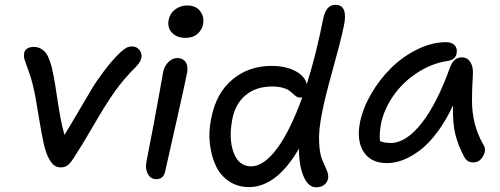

<svg xmlns="http://www.w3.org/2000/svg" viewBox="-20 -736 2111 810"><path d="M236.8 -29.8Q218.8 -29.8 206.5 -40Q194.3 -50.3 182.1 -75.2Q172.4 -96.2 164.1 -132.3Q155.8 -168.5 145 -234.9Q134.3 -301.3 130.9 -318.8Q119.6 -381.3 105.2 -423.3Q90.8 -465.3 85 -480.7Q79.1 -496.1 82 -512.2Q83.5 -523.4 94.2 -530.8Q105 -538.1 122.1 -538.1Q139.2 -538.1 152.1 -530.8Q165 -523.4 173.1 -513.2Q181.2 -502.9 188.2 -484.1Q195.3 -465.3 198.7 -450.7Q202.1 -436 207 -411.1Q211.9 -385.7 219.5 -334.7Q227.1 -283.7 234.6 -241.7Q242.2 -199.7 252 -167Q274.4 -203.1 309.6 -263.4Q344.7 -323.7 365.7 -358.6Q386.7 -393.6 419.9 -437.7Q453.1 -481.9 487.8 -515.1Q503.4 -529.3 513.7 -534.7Q523.9 -540 538.1 -540Q556.6 -540 568.4 -524.9Q580.1 -509.8 576.2 -492.2Q574.2 -477.5 556.2 -457Q501.5 -402.8 462.9 -347.9Q424.3 -293 374.8 -207.3Q325.2 -121.6 290 -67.9Q276.4 -46.9 264.6 -38.3Q252.9 -29.8 236.8 -29.8Z M762.7 -576.2Q726.1 -576.2 705.6 -597.9Q685.1 -619.6 691.4 -651.9Q696.3 -678.7 718.5 -695.8Q740.7 -712.9 769.5 -712.9Q807.1 -712.9 825 -688.2Q842.8 -663.6 836.4 -631.8Q832 -609.9 813 -593Q793.9 -576.2 762.7 -576.2ZM639.6 20Q615.7 20 603.8 -2Q591.8 -23.9 597.7 -53.2Q616.2 -146.5 628.9 -214.6Q641.6 -282.7 651.9 -340.6Q662.1 -398.4 668.5 -433.1Q673.8 -458 690.7 -474.6Q707.5 -491.2 728.5 -491.2Q751 -491.2 762.7 -474.9Q774.4 -458.5 769.5 -430.2Q761.2 -386.7 722.4 -215.3Q683.6 -43.9 677.7 -17.1Q671.4 20 639.6 20Z M1030.3 53.2Q983.4 53.2 947 29.3Q910.6 5.4 891.4 -34.9Q872.1 -75.2 865.5 -127.9Q858.9 -180.7 871.6 -238.8Q892.1 -343.8 960.9 -400.9Q1029.8 -458 1125.5 -458Q1184.6 -458 1225.3 -436.8Q1266.1 -415.5 1274.4 -380.9Q1314.5 -509.3 1344.2 -660.2Q1356.9 -715.8 1394.5 -715.8Q1450.2 -715.8 1430.2 -624Q1414.6 -551.8 1383.5 -441.2Q1352.5 -330.6 1339.4 -264.2Q1323.7 -188 1326.2 -137.5Q1328.6 -86.9 1338.9 -63Q1349.1 -39.1 1357.9 -19Q1366.7 1 1364.3 16.1Q1361.8 32.2 1348.6 43.2Q1335.4 54.2 1313.5 54.2Q1280.8 54.2 1261 8.8Q1241.2 -36.6 1241.2 -108.9Q1147 53.2 1030.3 53.2ZM960.4 -234.9Q943.8 -150.4 965.6 -92.3Q987.3 -34.2 1039.6 -34.2Q1092.8 -34.2 1148.7 -109.4Q1204.6 -184.6 1255.4 -326.2Q1252.4 -324.2 1246.6 -324.2Q1237.3 -324.2 1230 -329.1Q1222.7 -334 1215.6 -340.8Q1208.5 -347.7 1199.2 -354.5Q1189.9 -361.3 1171.4 -366.2Q1152.8 -371.1 1127.4 -371.1Q1060.5 -371.1 1016.6 -334.7Q972.7 -298.3 960.4 -234.9Z M1612.3 -47.9Q1544.4 -47.9 1513.9 -95.7Q1483.4 -143.6 1499 -221.2Q1511.2 -280.8 1546.6 -341.3Q1582 -401.9 1630.6 -449.7Q1679.2 -497.6 1740.7 -527.8Q1802.2 -558.1 1862.3 -558.1Q1885.3 -558.1 1897.9 -545.2Q1910.6 -532.2 1906.2 -509.8Q1900.4 -483.4 1869.1 -479Q1800.8 -468.8 1739.7 -428.7Q1678.7 -388.7 1639.4 -332Q1600.1 -275.4 1587.4 -213.9Q1579.6 -170.9 1583 -141.1Q1600.1 -132.8 1628.4 -132.8Q1692.9 -132.8 1758.5 -216.1Q1824.2 -299.3 1879.4 -454.1Q1895 -494.1 1928.2 -494.1Q1951.2 -494.1 1963.9 -474.6Q1976.6 -455.1 1975.1 -424.8Q1971.2 -360.4 1971.2 -311.5Q1971.2 -262.7 1982.4 -216.6Q1993.7 -170.4 2019 -126Q2033.2 -105.5 2018.6 -78.1Q2003.9 -50.8 1976.1 -50.8Q1951.2 -50.8 1939 -73.2Q1913.1 -121.1 1901.1 -168.7Q1889.2 -216.3 1891.1 -291Q1860.8 -226.6 1824.7 -178.2Q1788.6 -129.9 1752 -102.3Q1715.3 -74.7 1680.7 -61.3Q1646 -47.9 1612.3 -47.9Z"/></svg>

Font: Shantell Sans Bouncy
Style: Italic
Weight: 400
Italic angle: -11.31°
Designer: Stephen Nixon, Anya Danilova, Shantell Martin
Foundry: Arrow Type
Version: Version 1.006;[9816181b4]